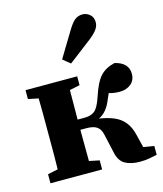

<svg xmlns="http://www.w3.org/2000/svg" viewBox="-116 -863 819 962"><g transform="rotate(-15 293.0 -382.0)"><path d="M374 -72 353 -165Q347 -194 329 -207Q311 -220 274 -220H243Q243 -180 243.5 -137Q244 -94 244 -58L297 -47V0H29V-47L82 -58Q83 -94 83 -136Q83 -178 83 -210V-273Q83 -305 83 -347Q83 -389 82 -426L29 -437V-483H297V-437L244 -426Q244 -391 243.5 -349.5Q243 -308 243 -273H280Q311 -273 331 -288Q351 -303 369 -357Q392 -428 419.5 -458Q447 -488 495 -499Q565 -482 565 -425Q565 -391 541.5 -372Q518 -353 484 -353Q468 -353 454.5 -355Q441 -357 428 -361Q422 -349 416 -334Q403 -301 387 -281.5Q371 -262 348 -250Q422 -239 458 -209.5Q494 -180 507 -127L525 -55L580 -46V0Q562 4 539.5 8Q517 12 491 12Q444 12 413.5 -5.5Q383 -23 374 -72ZM246 -584Q259 -607 276 -634Q293 -661 324 -713Q344 -747 361 -761.5Q378 -776 403 -776Q423 -776 440 -761.5Q457 -747 457 -721Q457 -699 440.5 -679Q424 -659 394 -637Q351 -604 327.5 -586Q304 -568 284 -553Z"/></g></svg>

Font: Source Serif 4
Style: Bold
Weight: 700
Designer: Frank Grießhammer
Foundry: Adobe
Version: Version 4.005;hotconv 1.1.0;makeotfexe 2.6.0